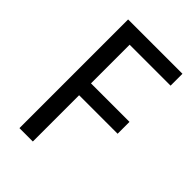

<svg xmlns="http://www.w3.org/2000/svg" viewBox="-212 -803 892 892"><g transform="rotate(45 234.0 -357.0)"><path d="M176 0V-304H429V-382H176V-636H445V-714H88V0Z"/></g></svg>

Font: Noto Sans Lao Looped SemiCondensed
Style: Regular
Weight: 400
Width: 4
Designer: Mark Frömberg, Ben Mitchell
Foundry: The Fontpad Ltd
Version: Version 1.003